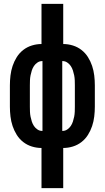

<svg xmlns="http://www.w3.org/2000/svg" viewBox="-20 -755 540 990"><path d="M194 215V8Q169 8 144.5 0.5Q120 -7 100 -22.5Q80 -38 66.5 -59.5Q53 -81 45 -105Q37 -129 34 -154.5Q31 -180 31 -205V-315Q31 -340 34 -365.5Q37 -391 45 -415Q53 -439 66.5 -460.5Q80 -482 100 -497.5Q120 -513 144.5 -520.5Q169 -528 194 -528V-735H306V-528Q331 -528 355.5 -520.5Q380 -513 400 -497.5Q420 -482 433.5 -460.5Q447 -439 455 -415Q463 -391 466 -365.5Q469 -340 469 -315V-205Q469 -180 466 -154.5Q463 -129 455 -105Q447 -81 433.5 -59.5Q420 -38 400 -22.5Q380 -7 355.5 0.5Q331 8 306 8V215ZM199 -80V-440H197Q184 -440 173 -432.5Q162 -425 155 -414.5Q148 -404 144 -391.5Q140 -379 137.5 -366.5Q135 -354 134.5 -341Q134 -328 134 -315V-205Q134 -192 134.5 -179Q135 -166 137.5 -153.5Q140 -141 144 -128.5Q148 -116 155 -105.5Q162 -95 173 -87.5Q184 -80 197 -80ZM301 -80H303Q316 -80 327 -87.5Q338 -95 345 -105.5Q352 -116 356 -128.5Q360 -141 362.5 -153.5Q365 -166 365.5 -179Q366 -192 366 -205V-315Q366 -328 365.5 -341Q365 -354 362.5 -366.5Q360 -379 356 -391.5Q352 -404 345 -414.5Q338 -425 327 -432.5Q316 -440 303 -440H301Z"/></svg>

Font: Iosevka SS04
Style: Bold
Weight: 700
Monospace: yes
Designer: Belleve Invis
Foundry: Belleve Invis
Version: Version 19.0.0; ttfautohint (v1.8.4)